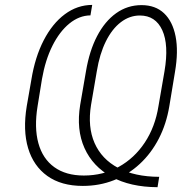

<svg xmlns="http://www.w3.org/2000/svg" viewBox="-20 -760 803 795"><path d="M639.2 -27.8 632.3 15.1Q519.5 14.6 441.9 -27.8Q364.3 -70.3 329.8 -147Q295.4 -223.6 312 -325.7L335.9 -464.4Q350.1 -549.3 382.1 -610.6Q414.1 -671.9 460.9 -705.3Q507.8 -738.8 565.9 -738.8Q623.5 -738.8 659.2 -705.1Q694.8 -671.4 707 -609.6Q719.2 -547.9 704.6 -462.4L681.2 -320.8Q668.9 -246.6 637.5 -185.8Q606 -125 558.8 -81.3Q511.7 -37.6 451.9 -13.9Q392.1 9.8 322.8 9.8Q233.9 9.8 176.3 -31.2Q118.7 -72.3 96.4 -146.5Q74.2 -220.7 90.8 -320.8L109.9 -430.2Q125 -523.4 160.9 -593Q196.8 -662.6 248.3 -700.9Q299.8 -739.3 361.8 -739.7L354.5 -696.3Q308.1 -695.8 267.3 -662.6Q226.6 -629.4 197 -570.3Q167.5 -511.2 153.8 -432.6L135.7 -320.8Q121.1 -231.9 138.9 -167.2Q156.7 -102.5 204.8 -67.9Q252.9 -33.2 327.1 -33.2Q406.7 -33.2 471.7 -69.1Q536.6 -105 579.6 -169.9Q622.6 -234.9 636.2 -320.8L661.1 -464.8Q679.7 -574.2 651.9 -635Q624 -695.8 559.1 -695.8Q516.6 -695.8 480.2 -668Q443.8 -640.1 418.2 -588.4Q392.6 -536.6 380.9 -465.3L356.9 -325.2Q342.3 -234.4 371.6 -167.7Q400.9 -101.1 469.2 -64.7Q537.6 -28.3 639.2 -27.8Z"/></svg>

Font: Inter Tight ExtraLight
Style: Italic
Weight: 250
Italic angle: -9.39999°
Designer: Rasmus Andersson
Foundry: rsms
Version: Version 3.004